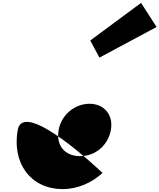

<svg xmlns="http://www.w3.org/2000/svg" viewBox="-20 -1281 1099 1323"><path d="M602 -1002 665 -884 1059 -1095 952 -1261ZM102 -385C142 -610 688 -88 688 -88H685C617 -25 518 22 413 22C188 22 62 -160 102 -385ZM384 -385C365 -280 425 -205 533 -205C637 -205 725 -280 744 -385C763 -491 696 -566 597 -566C496 -566 403 -491 384 -385Z"/></svg>

Font: Hussar Dziwak
Style: Kur
Weight: 400
Version: Version 1.022